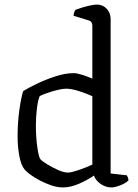

<svg xmlns="http://www.w3.org/2000/svg" viewBox="-20 -820 604 840"><path d="M256 0Q231 0 204.5 -9Q178 -18 153.5 -31Q129 -44 111.5 -57Q94 -70 88 -78Q72 -97 64.5 -137.5Q57 -178 57 -223Q57 -284 64.5 -337.5Q72 -391 81 -421Q101 -434 139 -452.5Q177 -471 221 -485.5Q265 -500 302 -500Q316 -500 338.5 -493Q361 -486 384 -476V-707Q384 -714 381 -721Q378 -728 367 -731L302 -751Q302 -759 304.5 -765.5Q307 -772 310 -777Q320 -781 338 -786.5Q356 -792 374.5 -796Q393 -800 404 -800Q430 -800 447 -781.5Q464 -763 464 -736V-61L535 -53Q536 -51 539 -44.5Q542 -38 542 -31Q531 -19 507 -9.5Q483 0 468 0Q442 0 420 -15.5Q398 -31 391 -52Q364 -33 326.5 -16.5Q289 0 256 0ZM277 -65Q291 -65 324 -76Q357 -87 384 -100V-399Q361 -410 327 -421Q293 -432 269 -432Q255 -432 232 -426.5Q209 -421 186.5 -413Q164 -405 154 -400Q146 -383 141.5 -345.5Q137 -308 137 -273Q137 -221 143 -177.5Q149 -134 157 -123Q164 -115 186 -101.5Q208 -88 233.5 -76.5Q259 -65 277 -65Z"/></svg>

Font: Texturina Light
Style: Regular
Weight: 300
Designer: Guillermo Torres Carreño
Foundry: Omnibus-Type
Version: Version 1.002; ttfautohint (v1.8.3)